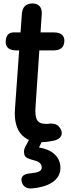

<svg xmlns="http://www.w3.org/2000/svg" viewBox="-20 -776 409 1113"><path d="M13 -536C11 -503 33 -484 72 -484H91L67 -147C59 -42 95 12 148 35C144 44 138 53 133 63C121 82 116 97 121 119C126 140 147 145 183 155C211 162 221 177 222 193C224 217 196 225 163 228C121 231 100 244 105 273C110 302 131 320 168 316C255 308 336 272 330 189C326 130 279 90 206 79L221 48C245 48 270 44 294 39C335 29 348 0 331 -29C313 -60 289 -62 254 -58C250 -58 247 -58 244 -58C194 -58 181 -88 186 -158L208 -484H292C330 -484 351 -501 353 -536C355 -570 333 -588 294 -588H215L222 -694C225 -733 205 -756 169 -756C132 -756 110 -736 107 -698L99 -588H58C31 -588 15 -571 13 -536Z"/></svg>

Font: 寒蝉团圆体 Round
Style: Regular
Weight: 500
Designer: 寒蝉字型
Version: Version 2.700;Glyphs 3.1.1 (3135)